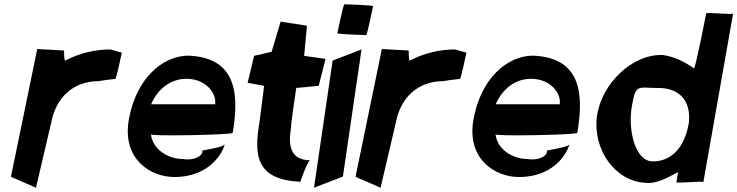

<svg xmlns="http://www.w3.org/2000/svg" viewBox="-20 -877 3445 897"><path d="M31 -51 148 0 219 -303C241 -420 320 -498 443 -498C443 -499 509 -508 518 -508C524 -508 549 -631 549 -631L496 -646C427 -646 353 -630 285 -594C278 -594 280 -644 279 -641L154 -648Z M582 -319C549 -132 685 -50 794 -50C969 -50 1025 -176 1030 -203C1027 -188 910 -173 925 -173C930 -149 885 -125 836 -134C766 -134 693 -178 685 -250C671 -239 1065 -247 1067 -256C1105 -473 1062 -608 861 -617C739 -617 616 -510 582 -319ZM686 -390C718 -464 779 -509 852 -509C944 -508 993 -439 985 -390Z M1137 -490 1214 -476 1192 -304C1165 -148 1179 -38 1381 -28C1376 1 1411 -120 1429 -128C1365 -130 1318 -159 1340 -281C1336 -279 1362 -452 1364 -466L1469 -476L1501 -602L1401 -616L1414 -757L1291 -776L1249 -635L1167 -616Z M1534 -594 1447 0 1582 -52 1669 -646ZM1556 -722C1555 -717 1686 -713 1691 -713C1695 -713 1722 -843 1723 -848C1724 -853 1593 -857 1589 -857C1584 -857 1557 -727 1556 -722Z M1641 -51 1758 0 1829 -303C1851 -420 1930 -498 2053 -498C2053 -499 2119 -508 2128 -508C2134 -508 2159 -631 2159 -631L2106 -646C2037 -646 1963 -630 1895 -594C1888 -594 1890 -644 1889 -641L1764 -648Z M2192 -319C2159 -132 2295 -50 2404 -50C2579 -50 2635 -176 2640 -203C2637 -188 2520 -173 2535 -173C2540 -149 2495 -125 2446 -134C2376 -134 2303 -178 2295 -250C2281 -239 2675 -247 2677 -256C2715 -473 2672 -608 2471 -617C2349 -617 2226 -510 2192 -319ZM2296 -390C2328 -464 2389 -509 2462 -509C2554 -508 2603 -439 2595 -390Z M2769 -334C2748 -180 2853 -30 2995 -23C3047 -16 3102 -49 3148 -73L3140 -26C3139 -19 3267 -33 3266 -26L3405 -814C3404 -807 3280 -821 3279 -814C3278 -807 3229 -557 3222 -557C3179 -589 3128 -613 3077 -620C2936 -626 2790 -488 2769 -334ZM2932 -381C2951 -487 2956 -466 3056 -466C3156 -466 3210 -404 3198 -301L3196 -292C3176 -187 3116 -123 3031 -123C2945 -122 2913 -274 2932 -381Z"/></svg>

Font: Ember
Style: Ita
Weight: 400
Designer: Stig
Foundry: Cannot Into Space Fonts
Version: Version 0.127